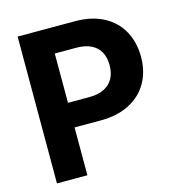

<svg xmlns="http://www.w3.org/2000/svg" viewBox="-105 -800 834 893"><g transform="rotate(-15 311.5 -353.5)"><path d="M59.9 -707H336.6Q415.6 -707 472.8 -676.9Q530.1 -646.8 560 -592.6Q590 -538.5 590 -468Q590 -397.5 559.5 -344Q528.9 -290.4 471.1 -260.4Q413.2 -230.3 333.2 -230.3H155.2V-348.8H309.9Q352.4 -348.8 381.5 -363.7Q410.6 -378.6 424.8 -405.4Q438.9 -432.3 438.9 -468Q438.9 -504.3 424.8 -530.9Q410.6 -557.5 381.6 -571.9Q352.6 -586.3 309.5 -586.3H206.4V0H59.9Z"/></g></svg>

Font: WEMIX Pretendard Variable
Style: Regular
Weight: 400
Designer: Base glyphs from Inter by Rasmus Andersson; Hangeul glyphs from Noto Sans CJK(Source Han Sans) by Jang Soo-young and Kan
Foundry: Kil Hyung-jin
Version: Version 1.000;Glyphs 3.2 (3208)